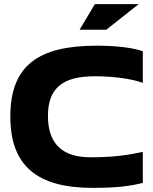

<svg xmlns="http://www.w3.org/2000/svg" viewBox="-20 -900 741 929"><path d="M671 -499V-652C624 -669 541 -679 448 -679C164 -679 30 -582 30 -336C30 -94 164 9 428 9C545 9 606 1 671 -15V-165C603 -151 538 -139 418 -139C287 -139 212 -199 212 -339C212 -477 287 -531 439 -531C534 -531 624 -517 671 -499ZM365 -756H494L651 -880H439Z"/></svg>

Font: LT Wave Black
Style: Regular
Weight: 900
Designer: Daniel Lyons
Version: Version 2.5 (Glyphs App)